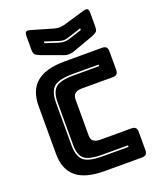

<svg xmlns="http://www.w3.org/2000/svg" viewBox="-174 -1081 976 1184"><g transform="rotate(-20 314.0 -488.5)"><path d="M548 0H304Q179 0 118.5 -50Q58 -100 58 -204V-515Q58 -619 118.5 -669.5Q179 -720 304 -720H548Q567 -720 575.5 -711.5Q584 -703 584 -684V-563Q584 -544 575.5 -535.5Q567 -527 548 -527H347Q316 -527 301 -514.5Q286 -502 286 -477V-239Q286 -214 301 -202.5Q316 -191 347 -191H548Q567 -191 575.5 -182.5Q584 -174 584 -155V-36Q584 -17 575.5 -8.5Q567 0 548 0ZM493 -100H326Q236 -100 206 -127Q176 -154 176 -219V-499Q176 -565 207 -592.5Q238 -620 326 -620H493V-630H326Q230 -630 198 -600Q166 -570 166 -499V-219Q166 -150 197.5 -120Q229 -90 326 -90H493ZM376 -932 513 -972Q538 -980 546 -974Q554 -968 554 -941V-860Q554 -833 545.5 -825Q537 -817 513 -807L385 -761Q376 -757 365.5 -755Q355 -753 346 -752Q337 -752 329 -753Q321 -754 314 -757L177 -807Q152 -817 143.5 -825Q135 -833 135 -860V-941Q135 -968 143 -974Q151 -980 177 -972L314 -932Q331 -928 345 -928Q359 -928 376 -932ZM225 -879V-868L308 -841Q317 -839 325 -837Q333 -835 344 -835Q355 -835 363 -837Q371 -839 380 -841L463 -868V-879L376 -851Q369 -849 361.5 -847Q354 -845 344 -845Q334 -845 326.5 -847Q319 -849 312 -851Z"/></g></svg>

Font: Bungee Inline
Style: Regular
Weight: 400
Version: Version 1.000;PS 1.0;hotconv 1.0.72;makeotf.lib2.5.5900